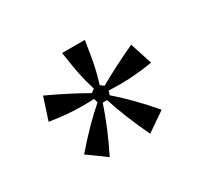

<svg xmlns="http://www.w3.org/2000/svg" viewBox="-79 -871 567 534"><g transform="rotate(-30 204.5 -604.5)"><path d="M80 -488Q136 -553 185 -595L181 -608Q167 -607 143 -607Q96 -607 40 -616L63 -687Q128 -657 184 -625L195 -633Q185 -666 180 -691Q175 -716 168 -763H241Q234 -716 229 -691Q224 -666 214 -633L225 -625Q281 -657 346 -687L369 -616Q313 -607 266 -607Q242 -607 228 -608L224 -595Q273 -553 329 -488L268 -446Q231 -524 211 -587H197Q174 -518 138 -446Z"/></g></svg>

Font: Open Sauce Sans Light
Style: Regular
Weight: 300
Designer: Alfredo Marco Pradil
Foundry: Creative Sauce Fz LLC
Version: Version 1.477